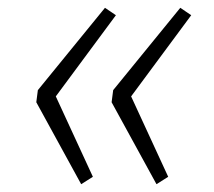

<svg xmlns="http://www.w3.org/2000/svg" viewBox="-20 -534 548 492"><path d="M249 -514 277 -495 123 -287 218 -81 188 -62 73 -272 77 -303ZM442 -514 470 -495 316 -287 411 -81 381 -62 266 -272 270 -303Z"/></svg>

Font: Fira Sans Condensed ExtraLight
Style: Italic
Weight: 275
Width: 3
Italic angle: -8°
Designer: Carrois Corporate & Edenspiekermann AG
Foundry: Carrois Corporate GbR & Edenspiekermann AG
Version: Version 4.203